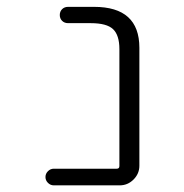

<svg xmlns="http://www.w3.org/2000/svg" viewBox="-20 -565 540 563"><path d="M330.1 -420.9Q330.1 -461.9 311.5 -479.5Q293 -497.1 246.1 -497.1H179.7Q168.9 -497.1 162.1 -503.9Q155.3 -510.7 155.3 -521Q155.3 -531.2 162.1 -538.1Q168.9 -544.9 179.7 -544.9H255.9Q388.7 -544.9 388.7 -424.8V-79.1Q388.7 -55.7 371.6 -38.6Q354.5 -21.5 331.1 -21.5H137.7Q127.9 -21.5 120.6 -28.8Q113.3 -36.1 113.3 -45.9Q113.3 -55.7 120.6 -63Q127.9 -70.3 137.7 -70.3H322.3Q330.1 -70.3 330.1 -78.1Z"/></svg>

Font: Rounded Mgen+ 2m light
Style: Regular
Weight: 200
Designer: [Source Han Sans]
Ryoko NISHIZUKA  (kana & ideographs); Paul D. Hunt (Latin, Greek & Cyrillic); Wenlong ZHANG  (bopomofo
Version: Version 1.059.20150602